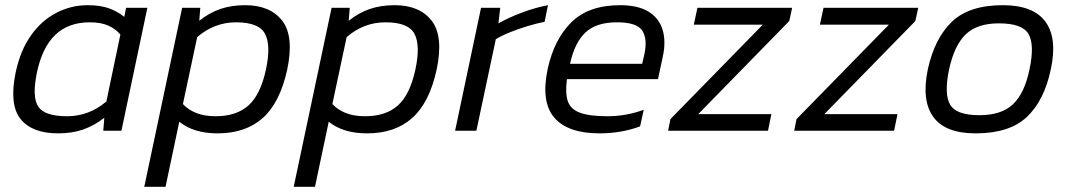

<svg xmlns="http://www.w3.org/2000/svg" viewBox="-20 -504 4127 740"><path d="M204 10Q104 10 59.5 -45Q15 -100 40 -223Q58 -309 99 -367Q140 -425 197 -454.5Q254 -484 318 -484Q364 -484 397 -473Q430 -462 459 -439L466 -474H548L448 0H378L382 -50Q342 -19 299.5 -4.5Q257 10 204 10ZM239 -56Q280 -56 318 -70Q356 -84 390 -113L444 -371Q425 -393 397 -405.5Q369 -418 326 -418Q243 -418 192.5 -369Q142 -320 122 -223Q103 -130 127.5 -93Q152 -56 239 -56Z M536 216 682 -474H752L748 -424Q787 -455 829.5 -469.5Q872 -484 925 -484Q1021 -484 1067.5 -424.5Q1114 -365 1087 -236Q1059 -108 992.5 -49Q926 10 819 10Q726 10 671 -35L618 216ZM811 -56Q891 -56 937.5 -97.5Q984 -139 1005 -236Q1025 -329 1001.5 -373.5Q978 -418 890 -418Q806 -418 740 -361L685 -103Q705 -81 736.5 -68.5Q768 -56 811 -56Z M1112 216 1258 -474H1328L1324 -424Q1363 -455 1405.5 -469.5Q1448 -484 1501 -484Q1597 -484 1643.5 -424.5Q1690 -365 1663 -236Q1635 -108 1568.5 -49Q1502 10 1395 10Q1302 10 1247 -35L1194 216ZM1387 -56Q1467 -56 1513.5 -97.5Q1560 -139 1581 -236Q1601 -329 1577.5 -373.5Q1554 -418 1466 -418Q1382 -418 1316 -361L1261 -103Q1281 -81 1312.5 -68.5Q1344 -56 1387 -56Z M1734 0 1834 -474H1908L1901 -414Q1942 -437 1993 -456Q2044 -475 2092 -484L2079 -420Q2049 -414 2014 -403.5Q1979 -393 1946.5 -380Q1914 -367 1891 -353L1816 0Z M2291 10Q2168 10 2116 -51Q2064 -112 2091 -239Q2116 -353 2182.5 -418.5Q2249 -484 2370 -484Q2440 -484 2480.5 -458.5Q2521 -433 2534 -388.5Q2547 -344 2535 -288L2516 -199H2165Q2158 -145 2168.5 -114Q2179 -83 2215.5 -69.5Q2252 -56 2321 -56Q2394 -56 2461 -81L2447 -17Q2413 -4 2373 3Q2333 10 2291 10ZM2177 -258H2455L2464 -297Q2476 -355 2455 -386.5Q2434 -418 2358 -418Q2277 -418 2235.5 -378Q2194 -338 2177 -258Z M2555 0 2564 -45 2920 -409H2654L2668 -474H3033L3022 -423L2671 -64H2953L2940 0Z M3041 0 3050 -45 3406 -409H3140L3154 -474H3519L3508 -423L3157 -64H3439L3426 0Z M3740 10Q3623 10 3577 -53.5Q3531 -117 3556 -237Q3582 -356 3648.5 -420Q3715 -484 3845 -484Q3963 -484 4009.5 -420Q4056 -356 4030 -237Q4005 -117 3938 -53.5Q3871 10 3740 10ZM3755 -60Q3840 -60 3884.5 -102.5Q3929 -145 3948 -237Q3968 -332 3944 -373Q3920 -414 3830 -414Q3746 -414 3702 -371.5Q3658 -329 3638 -237Q3618 -141 3642 -100.5Q3666 -60 3755 -60Z"/></svg>

Font: Kanit Light
Style: Italic
Weight: 300
Italic angle: -12°
Designer: Katatrad Team
Foundry: CadsonDemak
Version: Version 2.000; ttfautohint (v1.8.3)